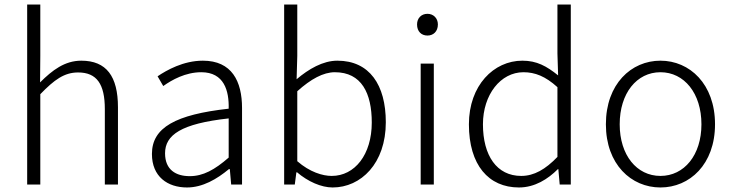

<svg xmlns="http://www.w3.org/2000/svg" viewBox="-20 -815 3234 848"><path d="M100 0H158V-399C220 -463 264 -495 325 -495C408 -495 443 -443 443 -333V0H501V-341C501 -478 450 -547 339 -547C266 -547 211 -505 157 -451L158 -568V-795H100Z M806 13C875 13 938 -24 991 -68H995L1001 0H1049V-338C1049 -456 1004 -547 876 -547C790 -547 716 -505 676 -478L701 -435C739 -462 799 -496 869 -496C970 -496 992 -414 990 -335C756 -309 651 -252 651 -135C651 -35 720 13 806 13ZM818 -37C758 -37 709 -64 709 -138C709 -219 780 -269 990 -292V-119C928 -65 877 -37 818 -37Z M1449 13C1574 13 1684 -93 1684 -275C1684 -440 1612 -547 1470 -547C1406 -547 1343 -510 1290 -465L1293 -568V-795H1235V0H1282L1289 -54H1292C1340 -13 1399 13 1449 13ZM1445 -38C1405 -38 1348 -55 1293 -103V-412C1353 -466 1408 -496 1459 -496C1577 -496 1622 -403 1622 -274C1622 -132 1547 -38 1445 -38Z M1838 0H1896V-534H1838ZM1868 -658C1894 -658 1914 -676 1914 -707C1914 -735 1894 -754 1868 -754C1841 -754 1822 -735 1822 -707C1822 -676 1841 -658 1868 -658Z M2272 13C2342 13 2400 -24 2444 -68H2446L2452 0H2501V-795H2442V-579L2445 -482C2394 -523 2351 -547 2287 -547C2161 -547 2051 -438 2051 -266C2051 -86 2138 13 2272 13ZM2282 -38C2174 -38 2113 -128 2113 -266C2113 -397 2191 -496 2292 -496C2343 -496 2389 -478 2442 -430V-122C2389 -67 2339 -38 2282 -38Z M2897 13C3026 13 3138 -89 3138 -266C3138 -444 3026 -547 2897 -547C2768 -547 2656 -444 2656 -266C2656 -89 2768 13 2897 13ZM2897 -38C2792 -38 2717 -130 2717 -266C2717 -403 2792 -496 2897 -496C3002 -496 3078 -403 3078 -266C3078 -130 3002 -38 2897 -38Z"/></svg>

Font: Noto Sans HK Light
Style: Regular
Weight: 300
Designer: Ryoko NISHIZUKA 西塚涼子 (kana, bopomofo & ideographs); Paul D. Hunt (Latin, Greek & Cyrillic); Sandoll Communications 산돌커뮤니
Foundry: Adobe
Version: Version 2.004;hotconv 1.0.118;makeotfexe 2.5.65603